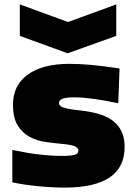

<svg xmlns="http://www.w3.org/2000/svg" viewBox="-20 -841 613 872"><path d="M70 -821 289 -741 508 -821V-678L287 -599L70 -678ZM273 11Q248 11 218 9.5Q188 8 156.5 5Q125 2 94 -2.5Q63 -7 36 -13V-160Q102 -146 157 -139.5Q212 -133 263 -133Q303 -133 319.5 -138Q336 -143 336 -156Q336 -170 319 -177Q302 -184 257 -188Q223 -191 185 -196.5Q147 -202 114.5 -219.5Q82 -237 60.5 -271Q39 -305 39 -366Q39 -454 106.5 -502.5Q174 -551 295 -551Q344 -551 397 -546Q450 -541 523 -530L517 -372Q457 -385 405.5 -392Q354 -399 319 -399Q281 -399 264.5 -393Q248 -387 248 -373Q248 -359 269.5 -352Q291 -345 347 -339Q393 -334 430 -323Q467 -312 492.5 -292.5Q518 -273 532 -244Q546 -215 546 -173Q546 11 273 11Z"/></svg>

Font: Plata Sans Black
Style: Regular
Weight: 900
Designer: Pablo Impallari, Andres Torresi, & Cristiano Sobral
Foundry: Pablo Impallari, Andres Torresi, & Cristiano Sobral
Version: Version 1.00;December 28, 2019;FontCreator 12.0.0.2547 64-bi